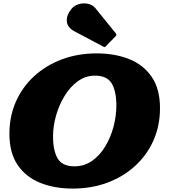

<svg xmlns="http://www.w3.org/2000/svg" viewBox="-20 -1082 990 1122"><path d="M290 -285Q290 -201 317.2 -155.5Q344.5 -110 415 -110Q473 -110 518.2 -142Q563.5 -174 595.2 -226.8Q627 -279.5 643.5 -342Q660 -404.5 660 -465Q660 -549 632.8 -594.5Q605.5 -640 535 -640Q481 -640 436 -608Q391 -576 358.5 -523.2Q326 -470.5 308 -408.2Q290 -346 290 -285ZM405 20Q298.5 20 215 -13.5Q131.5 -47 83.2 -117.8Q35 -188.5 35 -300Q35 -402.5 73 -488.2Q111 -574 180 -637.2Q249 -700.5 342 -735.2Q435 -770 545 -770Q651.5 -770 735.2 -736.5Q819 -703 867 -632.2Q915 -561.5 915 -450Q915 -347.5 877 -261.8Q839 -176 770 -112.8Q701 -49.5 608 -14.8Q515 20 405 20ZM397.5 -1030Q414 -1050 440.8 -1057.8Q467.5 -1065.5 494.5 -1059.8Q521.5 -1054 538.5 -1033L655.5 -888.5Q664.5 -879.5 656 -870.5L599 -812.5Q595 -808 592.2 -807Q589.5 -806 584 -809.5L416 -898.5Q373.5 -921 370.5 -957Q367.5 -993 397.5 -1030Z"/></svg>

Font: Besley* Fatface
Style: Italic
Weight: 900
Italic angle: -13°
Designer: Owen Earl
Foundry: indestructible type*
Version: Version 3.000; ttfautohint (v1.8.3)